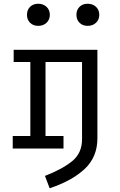

<svg xmlns="http://www.w3.org/2000/svg" viewBox="-20 -793 640 1025"><path d="M246 -714Q246 -688 228.5 -671.5Q211 -655 184 -655Q157 -655 140.5 -671.5Q124 -688 124 -714Q124 -740 140.5 -756.5Q157 -773 184 -773Q211 -773 228.5 -756.5Q246 -740 246 -714ZM510 -714Q510 -688 492.5 -671.5Q475 -655 448 -655Q421 -655 404.5 -671.5Q388 -688 388 -714Q388 -740 404.5 -756.5Q421 -773 448 -773Q475 -773 492.5 -756.5Q510 -740 510 -714ZM500 -55Q500 46 431.5 109.5Q363 173 245 212L220 146Q311 111 364.5 68Q418 25 418 -50V-462H223V-67H319V0H48V-67H142V-462H53V-527H500Z"/></svg>

Font: Fira Mono
Style: Regular
Weight: 400
Designer: Carrois Corporate & Edenspiekermann AG
Foundry: Carrois Corporate GbR & Edenspiekermann AG
Version: Version 3.206